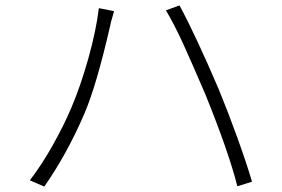

<svg xmlns="http://www.w3.org/2000/svg" viewBox="-20 -705 1040 707"><path d="M344 -675 400 -664 393 -639Q389 -627 385 -607Q335 -390 291 -287Q227 -138 143 -18L90 -41Q135 -100 175.5 -172.5Q216 -245 243 -309Q277 -389 305.5 -490.5Q334 -592 344 -675ZM591 -667 641 -685Q700 -576 786 -375Q819 -295 853.5 -199.5Q888 -104 908 -36L854 -19Q822 -146 736 -358Q688 -470 655.5 -541.5Q623 -613 591 -667Z"/></svg>

Font: Merged Yaku Han JP Light
Style: Regular
Weight: 300
Designer: Ryoko NISHIZUKA 西塚涼子 (kana, bopomofo & ideographs); Paul D. Hunt (Latin, Greek & Cyrillic); Sandoll Communications 산돌커뮤니
Foundry: Adobe
Version: Version 2.004